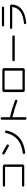

<svg xmlns="http://www.w3.org/2000/svg" viewBox="2574 -3380 853 6040"><g transform="rotate(-90 3000.0 -360.5)"><path d="M760.7 -92.8Q769.5 -92.8 769.5 -101.6V-618.2Q769.5 -627 760.7 -627H181.6Q168 -627 157.7 -637.7Q147.5 -648.4 147.5 -662.1Q147.5 -675.8 157.7 -686.5Q168 -697.3 181.6 -697.3H790Q813.5 -697.3 830.1 -680.2Q846.7 -663.1 846.7 -639.6V-80.1Q846.7 -56.6 830.1 -40Q813.5 -23.4 790 -23.4H181.6Q168 -23.4 157.7 -33.7Q147.5 -43.9 147.5 -58.1Q147.5 -72.3 157.7 -82.5Q168 -92.8 181.6 -92.8Z M1180.7 -642.6Q1167 -649.4 1162.1 -665Q1157.2 -680.7 1165 -695.3Q1171.9 -709 1188 -713.9Q1204.1 -718.8 1217.8 -710.9Q1330.1 -653.3 1455.1 -579.1Q1468.8 -571.3 1472.7 -555.2Q1476.6 -539.1 1468.8 -524.9Q1460.9 -510.7 1445.8 -506.8Q1430.7 -502.9 1417 -510.7Q1304.7 -577.1 1180.7 -642.6ZM1882.8 -629.9Q1898.4 -627 1907.2 -613.8Q1916 -600.6 1913.1 -585Q1800.8 -61.5 1218.8 5.9Q1203.1 7.8 1189.9 -2Q1176.8 -11.7 1174.8 -28.3Q1172.9 -43 1182.1 -55.7Q1191.4 -68.4 1206.1 -69.3Q1471.7 -101.6 1628.4 -233.4Q1785.2 -365.2 1838.9 -601.6Q1842.8 -616.2 1855.5 -624.5Q1868.2 -632.8 1882.8 -629.9Z M2252.9 6.8V-726.6Q2252.9 -743.2 2264.6 -754.9Q2276.4 -766.6 2293 -766.6Q2309.6 -766.6 2321.3 -755.4Q2333 -744.1 2333 -726.6V-484.4Q2333 -475.6 2340.8 -472.7Q2596.7 -412.1 2857.4 -316.4Q2872.1 -311.5 2878.4 -296.9Q2884.8 -282.2 2879.9 -267.1Q2875 -252 2860.4 -245.6Q2845.7 -239.3 2831.1 -244.1Q2581.1 -335.9 2340.8 -394.5Q2333 -396.5 2333 -387.7V6.8Q2333 23.4 2321.3 35.2Q2309.6 46.9 2293 46.9Q2276.4 46.9 2264.6 35.6Q2252.9 24.4 2252.9 6.8Z M3203.1 -632.8V-86.9Q3203.1 -78.1 3211.9 -78.1H3788.1Q3796.9 -78.1 3796.9 -86.9V-632.8Q3796.9 -641.6 3788.1 -641.6H3211.9Q3203.1 -641.6 3203.1 -632.8ZM3179.7 -6.8Q3156.2 -6.8 3139.6 -23.4Q3123 -40 3123 -63.5V-657.2Q3123 -680.7 3140.1 -696.8Q3157.2 -712.9 3179.7 -712.9H3820.3Q3843.8 -712.9 3860.4 -696.3Q3877 -679.7 3877 -657.2V-63.5Q3877 -40 3859.9 -23.4Q3842.8 -6.8 3820.3 -6.8H3203.1Z M4131.8 -322.3Q4116.2 -322.3 4104.5 -333Q4092.8 -343.8 4092.8 -359.9Q4092.8 -376 4104.5 -387.2Q4116.2 -398.4 4131.8 -398.4H4868.2Q4883.8 -398.4 4895.5 -387.2Q4907.2 -376 4907.2 -359.9Q4907.2 -343.8 4895.5 -333Q4883.8 -322.3 4868.2 -322.3Z M5144.5 -402.3Q5130.9 -402.3 5120.6 -412.6Q5110.4 -422.9 5110.4 -437Q5110.4 -451.2 5120.6 -461.4Q5130.9 -471.7 5144.5 -471.7H5825.2Q5848.6 -471.7 5864.7 -455.1Q5880.9 -438.5 5879.9 -415Q5853.5 -13.7 5300.8 37.1Q5286.1 39.1 5273.9 29.3Q5261.7 19.5 5259.8 4.9Q5257.8 -8.8 5267.1 -20Q5276.4 -31.2 5290 -33.2Q5758.8 -77.1 5798.8 -392.6Q5800.8 -401.4 5792 -402.3ZM5221.7 -726.6H5778.3Q5792 -726.6 5802.7 -716.3Q5813.5 -706.1 5813.5 -691.9Q5813.5 -677.7 5802.7 -667.5Q5792 -657.2 5778.3 -657.2H5221.7Q5208 -657.2 5197.3 -667.5Q5186.5 -677.7 5186.5 -691.9Q5186.5 -706.1 5197.3 -716.3Q5208 -726.6 5221.7 -726.6Z"/></g></svg>

Font: Rounded Mgen+ 1mn regular
Style: Regular
Weight: 400
Designer: [Source Han Sans]
Ryoko NISHIZUKA  (kana & ideographs); Paul D. Hunt (Latin, Greek & Cyrillic); Wenlong ZHANG  (bopomofo
Version: Version 1.059.20150602